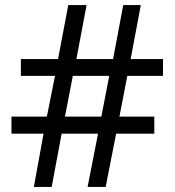

<svg xmlns="http://www.w3.org/2000/svg" viewBox="-20 -734 686 754"><path d="M480 -436 449 -276H586V-209H436L395 0H324L365 -209H222L183 0H113L151 -209H25V-276H164L196 -436H62V-502H208L248 -714H320L280 -502H424L464 -714H533L493 -502H620V-436ZM235 -276H378L409 -436H266Z"/></svg>

Font: Noto Sans Hebrew Droid
Style: Regular
Weight: 400
Designer: Monotype Design Team
Foundry: Monotype Imaging Inc.
Version: Version 1.100